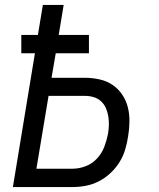

<svg xmlns="http://www.w3.org/2000/svg" viewBox="-20 -755 640 775"><path d="M32 0 121 -540H66V-614H133L153 -735H237L217 -614H339V-540H205L188 -441H323Q353 -441 382 -434.5Q411 -428 434 -412.5Q457 -397 473 -373.5Q489 -350 496 -322Q503 -294 502.5 -263.5Q502 -233 497 -204Q493 -177 485 -150.5Q477 -124 462 -100Q447 -76 425.5 -56Q404 -36 378.5 -23Q353 -10 326 -5Q299 0 273 0ZM127 -74H273Q299 -74 325.5 -84Q352 -94 371.5 -115Q391 -136 401 -162.5Q411 -189 416 -215Q419 -233 419.5 -251Q420 -269 417 -286.5Q414 -304 407 -319.5Q400 -335 387.5 -346.5Q375 -358 358 -363Q341 -368 323 -368H176Z"/></svg>

Font: Iosevka Curly Extended Oblique
Style: Regular
Weight: 400
Width: 7
Italic angle: -9°
Monospace: yes
Designer: Belleve Invis
Foundry: Belleve Invis
Version: Version 11.1.0; ttfautohint (v1.8.3)